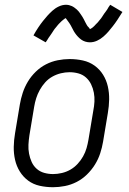

<svg xmlns="http://www.w3.org/2000/svg" viewBox="-20 -775 540 803"><path d="M202 8Q173 8 146 2Q119 -4 98 -19.5Q77 -35 63 -57.5Q49 -80 43 -106.5Q37 -133 37.5 -161Q38 -189 43 -218L63 -338Q67 -362 75 -386.5Q83 -411 96.5 -433.5Q110 -456 129.5 -475Q149 -494 172.5 -506Q196 -518 221.5 -523Q247 -528 271 -528Q300 -528 327 -522Q354 -516 375.5 -500.5Q397 -485 411 -462.5Q425 -440 431 -413.5Q437 -387 436.5 -359Q436 -331 431 -302L411 -182Q407 -158 399 -133.5Q391 -109 377 -86.5Q363 -64 343.5 -45Q324 -26 300.5 -14Q277 -2 251.5 3Q226 8 202 8ZM202 -47Q220 -47 239 -51.5Q258 -56 274.5 -65.5Q291 -75 304.5 -89.5Q318 -104 327.5 -121Q337 -138 342 -155.5Q347 -173 350 -191L370 -311Q374 -331 375 -350Q376 -369 372.5 -387.5Q369 -406 361 -422.5Q353 -439 339.5 -451Q326 -463 308 -468Q290 -473 271 -473Q253 -473 234.5 -468.5Q216 -464 199 -454.5Q182 -445 169 -430.5Q156 -416 146.5 -399Q137 -382 131.5 -364.5Q126 -347 123 -329L103 -209Q100 -189 99 -170Q98 -151 101.5 -132.5Q105 -114 112.5 -97.5Q120 -81 133.5 -69Q147 -57 165 -52Q183 -47 202 -47ZM356 -598Q346 -598 336.5 -601Q327 -604 319.5 -609.5Q312 -615 305.5 -622Q299 -629 293.5 -637Q288 -645 284.5 -652.5Q281 -660 275.5 -669.5Q270 -679 264.5 -686Q259 -693 255 -699Q253 -699 250 -696.5Q247 -694 243.5 -691.5Q240 -689 236.5 -685.5Q233 -682 231 -680Q229 -678 226.5 -675.5Q224 -673 222 -670.5Q220 -668 218 -665.5Q216 -663 213.5 -660Q211 -657 208.5 -654Q206 -651 204 -647.5Q202 -644 199.5 -640.5Q197 -637 194.5 -633Q192 -629 189 -625Q186 -621 183 -616.5Q180 -612 177.5 -607.5Q175 -603 171 -598L120 -627Q130 -645 140 -660Q150 -675 160 -687.5Q170 -700 178.5 -709.5Q187 -719 199 -730Q211 -741 226 -748Q241 -755 256 -755Q263 -755 269 -753.5Q275 -752 280.5 -749.5Q286 -747 291.5 -743Q297 -739 301.5 -735Q306 -731 310 -726Q314 -721 317.5 -715.5Q321 -710 324.5 -705Q328 -700 330.5 -694.5Q333 -689 336.5 -682.5Q340 -676 343 -670.5Q346 -665 350 -661.5Q354 -658 356 -653Q358 -654 361.5 -656Q365 -658 368 -660.5Q371 -663 375 -667Q379 -671 380.5 -673Q382 -675 384.5 -677Q387 -679 389 -681.5Q391 -684 393 -686.5Q395 -689 397.5 -692Q400 -695 402.5 -698Q405 -701 407 -704.5Q409 -708 411.5 -711.5Q414 -715 416.5 -719Q419 -723 422.5 -727Q426 -731 428.5 -735.5Q431 -740 434 -745Q437 -750 441 -755L492 -725Q481 -707 471 -692Q461 -677 451.5 -665Q442 -653 433.5 -643Q425 -633 412.5 -622Q400 -611 385.5 -604.5Q371 -598 356 -598Z"/></svg>

Font: Iosevka Curly Slab Light
Style: Italic
Weight: 300
Italic angle: -9°
Monospace: yes
Designer: Belleve Invis
Foundry: Belleve Invis
Version: Version 22.1.2; ttfautohint (v1.8.4)